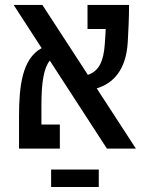

<svg xmlns="http://www.w3.org/2000/svg" viewBox="-20 -606 626 783"><path d="M416 0H534.2L374.5 -245.6C440.4 -265.6 494.1 -318.8 501 -434.1C503.4 -475.1 506.3 -534.2 506.3 -585.9H336.9V-487.8H411.1C410.2 -466.3 408.7 -444.8 407.2 -424.3C402.3 -355.5 382.8 -315.4 338.4 -300.8L152.8 -585.9H35.6L149.9 -409.7C70.8 -367.2 57.6 -255.9 57.6 -130.9V0H224.1V-98.1H148.9V-177.7C148.9 -270 158.7 -328.6 183.1 -358.9ZM382.8 85.4H188.5V156.7H382.8Z"/></svg>

Font: Cascadia Code PL
Style: Regular
Weight: 400
Monospace: yes
Designer: Aaron Bell
Foundry: Saja Typeworks
Version: Version 2404.023